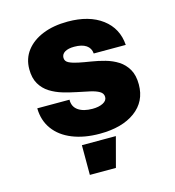

<svg xmlns="http://www.w3.org/2000/svg" viewBox="-113 -667 876 961"><g transform="rotate(-15 325.0 -187.0)"><path d="M336 12Q256 12 195 -12.5Q134 -37 100.5 -83Q67 -129 66 -192H233Q232 -156 259 -137Q286 -118 333 -118Q366 -118 387.5 -129Q409 -140 409 -159Q409 -178 391 -188.5Q373 -199 343.5 -205.5Q314 -212 279 -219Q244 -226 208.5 -236.5Q173 -247 143.5 -265.5Q114 -284 96 -314.5Q78 -345 78 -391Q78 -446 109 -486.5Q140 -527 195.5 -549.5Q251 -572 325 -572Q436 -572 503 -521.5Q570 -471 576 -384H410Q408 -412 386 -427Q364 -442 324 -442Q293 -442 275.5 -431.5Q258 -421 258 -402Q258 -384 276 -375Q294 -366 323 -360Q352 -354 387.5 -348.5Q423 -343 458.5 -333Q494 -323 523 -304.5Q552 -286 570 -255Q588 -224 588 -176Q588 -88 520 -38Q452 12 336 12ZM234 198V44H410L369 198Z"/></g></svg>

Font: Azeret Mono ExtraBold
Style: Regular
Weight: 800
Designer: Martin Vácha
Foundry: Displaay
Version: Version 1.002